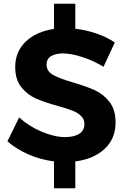

<svg xmlns="http://www.w3.org/2000/svg" viewBox="-20 -865 676 1035"><path d="M603 -205Q603 -117 543.5 -62Q484 -7 386 5V150H271V5Q200 -4 135 -32Q70 -60 20 -103L83 -232Q136 -184 205 -155Q274 -126 331 -126Q380 -126 407.5 -144Q435 -162 435 -196Q435 -223 416.5 -240.5Q398 -258 369.5 -269Q341 -280 291 -294Q219 -314 173.5 -334Q128 -354 95 -395Q62 -436 62 -504Q62 -586 118.5 -640.5Q175 -695 271 -709V-845H386V-710Q446 -703 501 -684Q556 -665 599 -636L538 -505Q484 -538 423.5 -557.5Q363 -577 320 -577Q279 -577 255 -562Q231 -547 231 -518Q231 -481 265.5 -461.5Q300 -442 372 -421Q444 -400 490.5 -379Q537 -358 570 -316Q603 -274 603 -205Z"/></svg>

Font: Argentum Sans SemiBold
Style: Regular
Weight: 600
Designer: Julieta Ulanovsky (Modified by Cristiano Sobral)
Foundry: Julieta Ulanovsky
Version: Version 5.001;November 22, 2018;FontCreator 11.5.0.2425 64-b